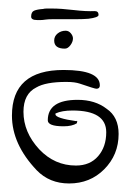

<svg xmlns="http://www.w3.org/2000/svg" viewBox="-20 -409 306 450"><path d="M142 21Q96 21 66 -10Q8 -71 8 -138Q8 -245 129 -245Q214 -245 214 -209Q214 -201 206 -201Q202 -201 167 -213Q161 -215 153.5 -216Q146 -217 135 -217Q87 -217 65 -204Q35 -189 35 -147Q35 -99 72 -59Q108 -21 158 -21Q191 -21 210 -43Q229 -65 229 -99Q229 -150 150 -150Q125 -150 110 -143V-141Q110 -132 159 -125Q161 -127 161 -124L160 -120Q149 -113 129 -113Q92 -113 92 -127Q92 -175 162 -175Q203 -175 230 -154Q258 -135 258 -95Q258 -46 224 -12Q191 21 142 21ZM132 -295Q107 -295 107 -314Q107 -324 115 -330.5Q123 -337 134 -337Q141 -337 146 -331Q151 -325 151 -319Q151 -311 145 -303Q139 -295 132 -295ZM67 -362Q53 -362 53 -370Q53 -381 60 -384Q67 -387 81 -388Q84 -389 89.5 -389Q95 -389 102 -389Q123 -389 152.5 -385.5Q182 -382 202 -383Q211 -383 211 -374Q211 -368 187 -365Q174 -364 159.5 -364Q145 -364 131 -364Q117 -364 104.5 -364Q92 -364 86 -363Q80 -362 75.5 -362Q71 -362 67 -362Z"/></svg>

Font: Ole
Style: Regular
Weight: 400
Designer: Robert E. Leuschke
Foundry: Robert E. Leuschke
Version: Version 1.010; ttfautohint (v1.8.3)